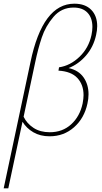

<svg xmlns="http://www.w3.org/2000/svg" viewBox="-31 -732 553 1041"><path d="M341 -363Q395 -351 422 -312.5Q449 -274 449 -221Q449 -196 443 -170Q426 -91 370.5 -42Q315 7 238 7Q187 7 149.5 -15Q112 -37 91 -72L14 289H-11L134 -394Q200 -712 372 -712Q431 -712 463.5 -679Q496 -646 496 -590Q496 -568 490 -542Q476 -478 435.5 -431Q395 -384 341 -363ZM465 -542Q470 -567 470 -586Q470 -635 443.5 -663Q417 -691 368 -691Q302 -691 259 -640.5Q216 -590 195.5 -528.5Q175 -467 160 -395L97 -99Q115 -62 151 -38.5Q187 -15 239 -15Q308 -15 355 -58Q402 -101 417 -171Q422 -198 422 -216Q422 -273 388.5 -309Q355 -345 286 -349L289 -367Q350 -376 400 -424Q450 -472 465 -542Z"/></svg>

Font: Ysabeau Infant Extralight
Style: Italic
Weight: 200
Italic angle: -12°
Designer: Christian Thalmann (Catharsis Fonts)
Version: Version 0.003